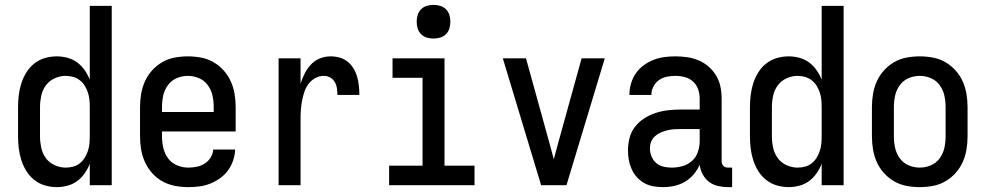

<svg xmlns="http://www.w3.org/2000/svg" viewBox="-20 -759 4040 787"><path d="M213 8Q188 8 164 1Q140 -6 120.5 -21.5Q101 -37 88 -58Q75 -79 67.5 -102.5Q60 -126 57 -150.5Q54 -175 54 -200V-320Q54 -345 57 -369.5Q60 -394 67.5 -417.5Q75 -441 88 -462Q101 -483 120.5 -498.5Q140 -514 164 -521Q188 -528 213 -528Q235 -528 257 -522Q279 -516 296.5 -503Q314 -490 327 -471.5Q340 -453 348 -432V-735H438V0H348V-88Q340 -67 327 -48.5Q314 -30 296.5 -17Q279 -4 257 2Q235 8 213 8ZM249 -72Q265 -72 280 -76Q295 -80 307 -89.5Q319 -99 327 -112Q335 -125 340 -139.5Q345 -154 346.5 -169.5Q348 -185 348 -200V-320Q348 -335 346.5 -350.5Q345 -366 340 -380.5Q335 -395 327 -408Q319 -421 306.5 -430.5Q294 -440 279 -444Q264 -448 249 -448Q226 -448 204 -438Q182 -428 168 -409Q154 -390 149 -366.5Q144 -343 144 -320V-200Q144 -177 149 -153.5Q154 -130 168 -111Q182 -92 204 -82Q226 -72 249 -72Z M752 8Q725 8 698 3Q671 -2 647 -15Q623 -28 604.5 -48.5Q586 -69 574.5 -94Q563 -119 558.5 -146Q554 -173 554 -200V-320Q554 -347 558.5 -374Q563 -401 574 -425.5Q585 -450 603.5 -470.5Q622 -491 645.5 -504.5Q669 -518 696 -523Q723 -528 750 -528Q777 -528 804 -523Q831 -518 854.5 -504.5Q878 -491 896.5 -470.5Q915 -450 926 -425.5Q937 -401 941.5 -374Q946 -347 946 -320V-220H644V-200Q644 -176 649.5 -152.5Q655 -129 669 -110Q683 -91 705.5 -81.5Q728 -72 752 -72Q769 -72 786.5 -75.5Q804 -79 819 -88.5Q834 -98 843.5 -113.5Q853 -129 854 -146H944Q943 -123 935.5 -101Q928 -79 914.5 -60.5Q901 -42 882 -28.5Q863 -15 842 -6.5Q821 2 798 5Q775 8 752 8ZM856 -300V-320Q856 -344 851 -367Q846 -390 832 -409.5Q818 -429 796 -438.5Q774 -448 750 -448Q726 -448 704 -438.5Q682 -429 668 -409.5Q654 -390 649 -367Q644 -344 644 -320V-300Z M1122 0V-520H1212V-416Q1219 -438 1229 -458Q1239 -478 1254.5 -494.5Q1270 -511 1291 -519.5Q1312 -528 1335 -528Q1354 -528 1372 -523Q1390 -518 1404.5 -506.5Q1419 -495 1429 -478.5Q1439 -462 1444 -444Q1449 -426 1451 -407.5Q1453 -389 1453 -370H1363Q1363 -384 1361 -397.5Q1359 -411 1352 -423Q1345 -435 1333 -441.5Q1321 -448 1307 -448Q1289 -448 1272.5 -439Q1256 -430 1245 -415.5Q1234 -401 1228 -383.5Q1222 -366 1218.5 -348Q1215 -330 1213.5 -312Q1212 -294 1212 -276V0Z M1575 0V-80H1712V-440H1589V-520H1802V-80H1925V0ZM1757 -601Q1743 -601 1729.5 -605Q1716 -609 1706 -619Q1696 -629 1692 -642.5Q1688 -656 1688 -670Q1688 -684 1692 -697.5Q1696 -711 1706 -721Q1716 -731 1729.5 -735Q1743 -739 1757 -739Q1771 -739 1784.5 -735Q1798 -731 1808 -721Q1818 -711 1822 -697.5Q1826 -684 1826 -670Q1826 -656 1822 -642.5Q1818 -629 1808 -619Q1798 -609 1784.5 -605Q1771 -601 1757 -601Z M2198 0 2041 -520H2136L2232 -173Q2236 -157 2241 -140Q2246 -123 2250 -106Q2254 -123 2259 -140Q2264 -157 2268 -173L2364 -520H2459L2302 0Z M2697 8Q2677 8 2657.5 4.5Q2638 1 2621 -8.5Q2604 -18 2590.5 -33Q2577 -48 2569 -66Q2561 -84 2557.5 -103.5Q2554 -123 2554 -142Q2554 -168 2560.5 -193.5Q2567 -219 2583 -239.5Q2599 -260 2621 -274Q2643 -288 2667.5 -296Q2692 -304 2717.5 -307Q2743 -310 2769 -310H2848V-355Q2848 -375 2841.5 -393.5Q2835 -412 2820.5 -425Q2806 -438 2787 -443Q2768 -448 2749 -448Q2731 -448 2713.5 -444.5Q2696 -441 2681.5 -431Q2667 -421 2658.5 -404.5Q2650 -388 2650 -370H2560V-371Q2560 -394 2566.5 -416.5Q2573 -439 2586 -458Q2599 -477 2618 -491Q2637 -505 2658.5 -513.5Q2680 -522 2702.5 -525Q2725 -528 2749 -528Q2773 -528 2797 -524.5Q2821 -521 2843.5 -511.5Q2866 -502 2884.5 -486Q2903 -470 2915.5 -449Q2928 -428 2933 -404Q2938 -380 2938 -355V-99Q2938 -93 2939.5 -88Q2941 -83 2945 -79Q2949 -75 2954 -73.5Q2959 -72 2965 -72H2981V8H2965Q2944 8 2923.5 3.5Q2903 -1 2886.5 -13.5Q2870 -26 2860 -45Q2850 -64 2848 -84Q2839 -63 2823.5 -44.5Q2808 -26 2787.5 -14Q2767 -2 2744 3Q2721 8 2697 8ZM2733 -72Q2755 -72 2777 -78Q2799 -84 2816 -99Q2833 -114 2840.5 -136Q2848 -158 2848 -180V-230H2769Q2755 -230 2741 -229Q2727 -228 2713.5 -224.5Q2700 -221 2687.5 -215.5Q2675 -210 2664.5 -200.5Q2654 -191 2649 -178Q2644 -165 2644 -151Q2644 -134 2650.5 -118Q2657 -102 2669.5 -91Q2682 -80 2699 -76Q2716 -72 2733 -72Z M3213 8Q3188 8 3164 1Q3140 -6 3120.5 -21.5Q3101 -37 3088 -58Q3075 -79 3067.5 -102.5Q3060 -126 3057 -150.5Q3054 -175 3054 -200V-320Q3054 -345 3057 -369.5Q3060 -394 3067.5 -417.5Q3075 -441 3088 -462Q3101 -483 3120.5 -498.5Q3140 -514 3164 -521Q3188 -528 3213 -528Q3235 -528 3257 -522Q3279 -516 3296.5 -503Q3314 -490 3327 -471.5Q3340 -453 3348 -432V-735H3438V0H3348V-88Q3340 -67 3327 -48.5Q3314 -30 3296.5 -17Q3279 -4 3257 2Q3235 8 3213 8ZM3249 -72Q3265 -72 3280 -76Q3295 -80 3307 -89.5Q3319 -99 3327 -112Q3335 -125 3340 -139.5Q3345 -154 3346.5 -169.5Q3348 -185 3348 -200V-320Q3348 -335 3346.5 -350.5Q3345 -366 3340 -380.5Q3335 -395 3327 -408Q3319 -421 3306.5 -430.5Q3294 -440 3279 -444Q3264 -448 3249 -448Q3226 -448 3204 -438Q3182 -428 3168 -409Q3154 -390 3149 -366.5Q3144 -343 3144 -320V-200Q3144 -177 3149 -153.5Q3154 -130 3168 -111Q3182 -92 3204 -82Q3226 -72 3249 -72Z M3750 8Q3723 8 3696 3Q3669 -2 3645.5 -15.5Q3622 -29 3603.5 -49.5Q3585 -70 3574 -94.5Q3563 -119 3558.5 -146Q3554 -173 3554 -200V-320Q3554 -347 3558.5 -374Q3563 -401 3574 -425.5Q3585 -450 3603.5 -470.5Q3622 -491 3645.5 -504.5Q3669 -518 3696 -523Q3723 -528 3750 -528Q3777 -528 3804 -523Q3831 -518 3854.5 -504.5Q3878 -491 3896.5 -470.5Q3915 -450 3926 -425.5Q3937 -401 3941.5 -374Q3946 -347 3946 -320V-200Q3946 -173 3941.5 -146Q3937 -119 3926 -94.5Q3915 -70 3896.5 -49.5Q3878 -29 3854.5 -15.5Q3831 -2 3804 3Q3777 8 3750 8ZM3750 -72Q3774 -72 3796 -81.5Q3818 -91 3832 -110.5Q3846 -130 3851 -153Q3856 -176 3856 -200V-320Q3856 -344 3851 -367Q3846 -390 3832 -409.5Q3818 -429 3796 -438.5Q3774 -448 3750 -448Q3726 -448 3704 -438.5Q3682 -429 3668 -409.5Q3654 -390 3649 -367Q3644 -344 3644 -320V-200Q3644 -176 3649 -153Q3654 -130 3668 -110.5Q3682 -91 3704 -81.5Q3726 -72 3750 -72Z"/></svg>

Font: Iosevka SS18 Medium
Style: Regular
Weight: 500
Monospace: yes
Designer: Belleve Invis
Foundry: Belleve Invis
Version: Version 25.1.1; ttfautohint (v1.8.4)